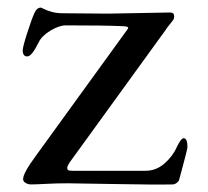

<svg xmlns="http://www.w3.org/2000/svg" viewBox="-20 -485 550 507"><path d="M194 -34H364Q392 -34 414 -53Q436 -72 447 -97Q458 -120 465 -120Q475 -120 475 -96Q474 -87 453 -10Q452 -6 446.5 -2Q441 2 436 2Q389 3 285 1Q181 -1 158 -1Q129 -1 101.5 0.5Q74 2 62 2Q54 2 47.5 -2Q41 -6 41 -12Q41 -28 75 -74L317 -408Q318 -410 318.5 -411.5Q319 -413 316.5 -414Q314 -415 310.5 -415.5Q307 -416 300 -416Q258 -418 154 -418Q136 -418 113 -404Q90 -390 82 -373Q64 -336 52 -336Q40 -336 40 -352Q40 -361 52 -398.5Q64 -436 72 -453Q78 -465 88 -465Q89 -465 95.5 -461.5Q102 -458 115.5 -454Q129 -450 146 -450L265 -449Q284 -449 429 -452Q440 -452 440 -442Q440 -437 438 -433.5Q436 -430 428.5 -421Q421 -412 416 -404L166 -59Q161 -52 159 -47.5Q157 -43 157.5 -40.5Q158 -38 159 -36.5Q160 -35 164.5 -34.5Q169 -34 172.5 -34Q176 -34 183 -34Q190 -34 194 -34Z"/></svg>

Font: EB Garamond SC 12
Style: Regular
Weight: 400
Version: Version 0.016 ; ttfautohint (v0.97) -l 8 -r 50 -G 200 -x 0 -